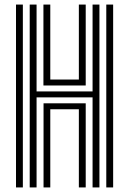

<svg xmlns="http://www.w3.org/2000/svg" viewBox="-20 -820 565 840"><path d="M110 0V-800H140V-420H385V-800H415V0H385V-394H140V0ZM170.5 0V-368H355V0H325V-342H200V0ZM50 0V-800H80V0ZM445 0V-800H475V0ZM170 -446V-800H200V-472H325V-800H355V-446Z"/></svg>

Font: Big Shoulders Inline Text Thin Black
Style: Regular
Weight: 900
Version: Version 2.002